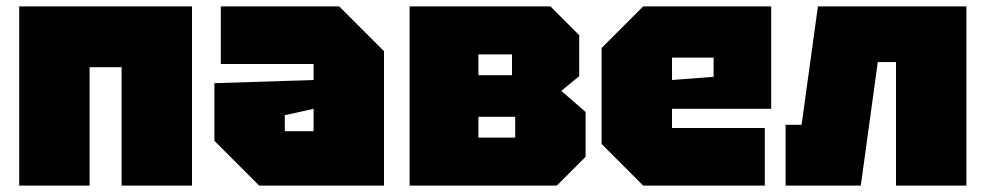

<svg xmlns="http://www.w3.org/2000/svg" viewBox="-20 -580 3080 600"><path d="M40 0V-560H580V0H360V-370H260V0Z M650 -140V-320L960 -330V-380H670V-560H1040L1180 -420V0H790ZM870 -220V-170H960V-240Z M1260 -560V0H1720L1810 -90V-230L1734 -296L1790 -342V-470L1700 -560ZM1475 -345V-410H1580V-345ZM1475 -150V-215H1590V-150Z M1860 -130V-430L1990 -560H2390V-240H2080V-180H2370V0H1990ZM2080 -330 2210 -340V-400H2080Z M3000 -560V0H2780V-386H2723L2670 0H2435V-190H2485L2536 -560Z"/></svg>

Font: Tektur Black
Style: Regular
Weight: 900
Designer: Adam Jagosz
Foundry: Adam Jagosz
Version: Version 1.005;gftools[0.9.30]